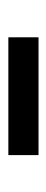

<svg xmlns="http://www.w3.org/2000/svg" viewBox="158 -510 114 471"><g transform="rotate(-90 215.5 -274.0)"><path d="M71 -237V-311H360V-237Z"/></g></svg>

Font: Mulish Medium
Style: Regular
Weight: 500
Designer: Vernon Adams
Foundry: Vernon Adams
Version: Version 3.603; ttfautohint (v1.8.3)